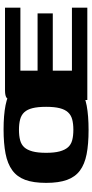

<svg xmlns="http://www.w3.org/2000/svg" viewBox="259 -767 515 1073"><g transform="rotate(-90 516.5 -230.5)"><path d="M327 7Q247 7 191 -4Q135 -15 99.5 -41.5Q64 -68 47.5 -114Q31 -160 31 -230Q31 -302 48 -347.5Q65 -393 101.5 -419.5Q138 -446 194.5 -457Q251 -468 330 -468Q409 -468 465 -457Q521 -446 556.5 -419.5Q592 -393 608.5 -347Q625 -301 625 -230Q625 -159 608 -113Q591 -67 555 -40.5Q519 -14 462.5 -3.5Q406 7 327 7ZM328 -78Q361 -78 385.5 -84.5Q410 -91 425.5 -108Q441 -125 448.5 -154.5Q456 -184 456 -230Q456 -277 448.5 -306.5Q441 -336 425.5 -352.5Q410 -369 385.5 -375.5Q361 -382 328 -382Q294 -382 269.5 -375.5Q245 -369 230 -352.5Q215 -336 207 -306.5Q199 -277 199 -230Q199 -184 207 -154.5Q215 -125 230 -108Q245 -91 269.5 -84.5Q294 -78 328 -78ZM494 0V-408Q494 -440 505 -450Q516 -460 548 -460H1010V-374H658V-278H978V-193H658V-86H1010V0Z"/></g></svg>

Font: Genos
Style: Bold
Weight: 700
Designer: Robert E. Leuschke
Foundry: Robert E. Leuschke
Version: Version 1.010